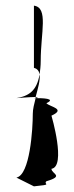

<svg xmlns="http://www.w3.org/2000/svg" viewBox="-20 -797 262 679"><path d="M38 -169 100 -138C170 -145 132 -144 144 -156C209 -175 162 -182 162 -200C215 -208 162 -388 162 -388C215 -412 156 -419 144 -432C181 -449 128 -450 106 -450C101 -430 96 -411 96 -395C96 -340 86 -178 38 -169ZM38 -450C80 -457 110 -474 120 -534C123 -514 114 -484 106 -454C87 -454 38 -450 38 -450ZM100 -450C102 -450 104 -451 106 -451C106 -451 106 -450 106 -450ZM100 -557C112 -554 118 -546 120 -534C122 -548 124 -563 124 -582C124 -682 152 -770 100 -777ZM106 -451C118 -453 115 -454 106 -454C106 -454 106 -451 106 -451Z"/></svg>

Font: bitstorm
Style: exext
Weight: 400
Version: Version 0.2